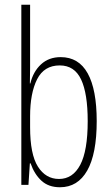

<svg xmlns="http://www.w3.org/2000/svg" viewBox="-20 -780 472 810"><path d="M107 -494Q107 -477 106.5 -459.5Q106 -442 106 -428H108Q120 -478 153 -508.5Q186 -539 236 -539Q312 -539 350 -470.5Q388 -402 388 -269Q388 -131 348 -60.5Q308 10 233 10Q185 10 155 -17.5Q125 -45 109 -91H106L100 0H70V-760H107ZM232 -504Q166 -504 136.5 -445.5Q107 -387 107 -290V-243Q107 -129 140 -77Q173 -25 229 -25Q287 -25 318.5 -84.5Q350 -144 350 -269Q350 -386 322 -445Q294 -504 232 -504Z"/></svg>

Font: Noto Sans Devanagari ExtraCondensed ExtraLight
Style: Regular
Weight: 200
Width: 2
Designer: Jelle Bosma - Monotype Design Team
Foundry: Monotype Imaging Inc.
Version: Version 2.004; ttfautohint (v1.8.4.7-5d5b)